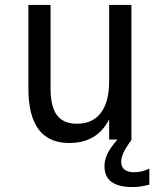

<svg xmlns="http://www.w3.org/2000/svg" viewBox="-20 -566 642 779"><path d="M525.4 132.8Q555.7 132.8 585.9 118.2V183.1Q565.4 188.5 549.8 190.7Q534.2 192.9 516.1 192.9Q461.4 192.9 432.6 172.1Q403.8 151.4 403.8 107.9Q403.8 84 415.3 59.1Q426.8 34.2 456.5 0H422.9V-82Q374.5 14.2 260.7 14.2Q95.2 14.2 95.2 -207V-545.9H185.1V-207Q185.1 -133.3 211.2 -98.6Q237.3 -64 292 -64Q356 -64 389.4 -108.4Q422.9 -152.8 422.9 -236.8V-545.9H513.2V0H514.6Q491.2 31.7 481.4 52.5Q471.7 73.2 471.7 89.8Q471.7 132.8 525.4 132.8Z"/></svg>

Font: Vazir Code Hack
Style: Code-Hack
Weight: 400
Foundry: DejaVu fonts team - Redesigned by Saber Rastikerdar
Version: Version 1.1.2